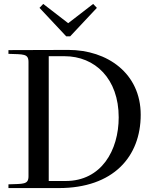

<svg xmlns="http://www.w3.org/2000/svg" viewBox="-20 -957 783 977"><path d="M23 -19V0H279C557 0 696 -160 696 -373C696 -584 526 -703 328 -703L23 -702V-683C98 -680 125 -685 125 -642V-60C125 -17 98 -22 23 -19ZM181 -917 200 -937 327 -839 454 -937 473 -917 337 -772H317ZM228 -36V-671H308C464 -671 584 -556 584 -360C584 -192 496 -36 314 -36Z"/></svg>

Font: Ortica Linear
Style: Regular
Weight: 400
Designer: Benedetta Bovani
Foundry: Collletttivo
Version: Version 2.000;Glyphs 3.1.2 (3151)